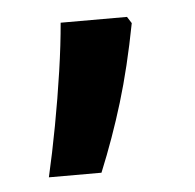

<svg xmlns="http://www.w3.org/2000/svg" viewBox="-32 -165 325 320"><g transform="rotate(-5 130.0 -4.5)"><path d="M38 123Q47 84 55.5 38.5Q64 -7 70.5 -51.5Q77 -96 80 -132H191L198 -121Q184 -48 166.5 9.5Q149 67 126 123Z"/></g></svg>

Font: Noto Sans Gurmukhi ExtraCondensed SemiBold
Style: Regular
Weight: 600
Width: 2
Designer: Jelle Bosma - Monotype Design Team
Foundry: Monotype Imaging Inc.
Version: Version 2.004; ttfautohint (v1.8.4.7-5d5b)